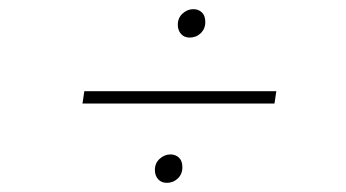

<svg xmlns="http://www.w3.org/2000/svg" viewBox="-20 -561 756 419"><path d="M164 -362H583L579 -335H160ZM318 -190Q318 -205 328.5 -214.5Q339 -224 352 -224Q363 -224 370.5 -217Q378 -210 378 -196Q378 -181 368 -171.5Q358 -162 344 -162Q332 -162 325 -170Q318 -178 318 -190ZM368 -507Q368 -522 378.5 -531.5Q389 -541 402 -541Q413 -541 420.5 -534Q428 -527 428 -513Q428 -498 418 -488.5Q408 -479 394 -479Q382 -479 375 -487Q368 -495 368 -507Z"/></svg>

Font: Bitter Pro ExtraLight
Style: Italic
Weight: 275
Italic angle: -9°
Designer: Sol Matas, and Bitter project Authors
Foundry: Sol Matas
Version: Version 1.010